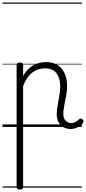

<svg xmlns="http://www.w3.org/2000/svg" viewBox="-20 -1016 689 1537"><path d="M138 501Q125 501 119 496.5Q113 492 113 482V-496Q113 -506 119.5 -510.5Q126 -515 139 -515Q153 -515 159 -510.5Q165 -506 165 -496V-408Q189 -450 219.5 -474.5Q250 -499 283.5 -509Q317 -519 350 -519Q401 -519 438.5 -496.5Q476 -474 496.5 -431Q517 -388 517 -325Q517 -301 514 -278Q511 -255 506.5 -233Q502 -211 497.5 -189Q493 -167 490 -145.5Q487 -124 487 -102Q487 -69 505.5 -50Q524 -31 550 -31Q560 -31 570.5 -34Q581 -37 592 -44Q603 -51 614 -62Q620 -68 627 -67.5Q634 -67 641 -60Q647 -54 648.5 -46.5Q650 -39 645 -32Q634 -17 617 -6Q600 5 581.5 11Q563 17 546 17Q497 17 465.5 -15Q434 -47 434 -100Q434 -122 437 -144Q440 -166 444 -187.5Q448 -209 452 -231.5Q456 -254 459 -276.5Q462 -299 462 -322Q462 -393 431 -431Q400 -469 341 -469Q315 -469 289.5 -461.5Q264 -454 241 -437Q218 -420 199 -393Q180 -366 165 -327V482Q165 492 158.5 496.5Q152 501 138 501ZM0 476H635V486H0ZM0 -20H635V0H0ZM0 -505H635V-500H0ZM0 -996H635V-986H0Z"/></svg>

Font: Playwrite PL Guides
Style: Regular
Weight: 400
Designer: Veronika Burian, José Scaglione
Foundry: TypeTogether
Version: Version 1.003